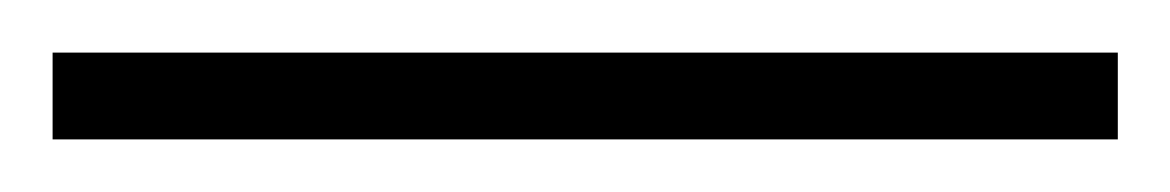

<svg xmlns="http://www.w3.org/2000/svg" viewBox="-22 70 445 73"><path d="M403 123V90H-2V123Z"/></svg>

Font: Noto Sans Thai Looped Condensed ExtraLight
Style: Regular
Weight: 200
Width: 3
Designer: Sasikarn Vongin, Ben Mitchell
Foundry: The Fontpad Ltd
Version: Version 1.001